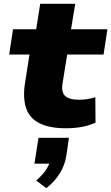

<svg xmlns="http://www.w3.org/2000/svg" viewBox="-20 -659 581 1003"><path d="M324 11Q237 11 185.5 -15.5Q134 -42 116.5 -94Q99 -146 110 -221L134 -374H28L48 -506H169L190 -639H373L351 -506H541L521 -374H331L307 -225Q299 -179 319.5 -158.5Q340 -138 393 -138Q415 -138 437 -141.5Q459 -145 478 -151L479 -18Q442 -2 404.5 4.5Q367 11 324 11ZM222 324 169 284Q203 255 222 225.5Q241 196 244 173L273 196H160L181 61H340L326 158Q318 205 292.5 246.5Q267 288 222 324Z"/></svg>

Font: Nunito Sans 7pt SemiExpanded Black
Style: Italic
Weight: 900
Width: 6
Italic angle: -9°
Designer: Vernon Adams
Foundry: Vernon Adams
Version: Version 3.101;gftools[0.9.27]